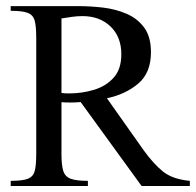

<svg xmlns="http://www.w3.org/2000/svg" viewBox="-20 -619 652 639"><path d="M611.8 0H451.2L248.5 -279.3Q231.9 -277.8 213.4 -277.8Q205.6 -277.8 198.5 -278.1Q191.4 -278.3 184.6 -278.8V-105.5Q184.6 -68.8 190.7 -49.8Q196.8 -30.8 215.8 -23.9Q234.9 -17.1 272.5 -17.1V0H15.6V-17.1Q54.2 -17.1 72.3 -23.9Q90.3 -30.8 95.5 -49.8Q100.6 -68.8 100.6 -105.5V-493.2Q100.6 -530.8 95.5 -550Q90.3 -569.3 72.3 -576.2Q54.2 -583 15.6 -583V-598.6H241.2Q280.3 -598.6 322.5 -593.8Q364.7 -588.9 401.1 -573.2Q437.5 -557.6 460 -527.1Q482.4 -496.6 482.4 -445.3Q482.4 -377 440.4 -341.1Q398.4 -305.2 335.9 -292L458 -119.1Q490.7 -73.7 522.5 -48.1Q554.2 -22.5 611.8 -17.1ZM383.8 -438.5Q383.8 -496.1 347.9 -530.8Q312 -565.4 254.4 -565.4Q237.3 -565.4 220 -563Q202.6 -560.5 184.6 -557.6V-309.6Q192.9 -308.1 210 -308.1Q252.9 -308.1 292.7 -320.1Q332.5 -332 358.2 -360.4Q383.8 -388.7 383.8 -438.5Z"/></svg>

Font: Rohingya Solluk
Style: Regular
Weight: 400
Designer: SIL International
Foundry: SIL International
Version: Version 1.001